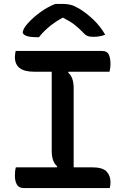

<svg xmlns="http://www.w3.org/2000/svg" viewBox="-20 -960 640 980"><path d="M540 0H102Q77 0 66.5 -17.5Q56 -35 56 -64Q56 -89 61 -106H270L272 -111Q244 -134 244 -190V-594H153Q56 -594 56 -669Q56 -677 57.5 -686Q59 -695 60 -700H499Q527 -700 535.5 -681Q544 -662 544 -633Q544 -616 539 -594H330L328 -589Q356 -566 356 -510V-106H448Q504 -106 524 -84.5Q544 -63 544 -30Q544 -22 543 -14.5Q542 -7 540 0ZM262 -940H301Q324 -940 342.5 -935Q361 -930 389 -913Q424 -891 457.5 -859Q491 -827 517 -783Q491 -772 455 -772Q436 -772 424.5 -777.5Q413 -783 402 -796Q383 -816 361.5 -833Q340 -850 303 -869H298Q253 -843 224.5 -818Q196 -793 179 -770H173Q130 -770 113 -777.5Q96 -785 96 -795Q96 -801 102 -813.5Q108 -826 123 -842Q149 -871 185.5 -897.5Q222 -924 262 -940Z"/></svg>

Font: Recursive Mn Csl St Med
Style: Regular
Weight: 500
Monospace: yes
Version: Version 1.079;hotconv 1.0.112;makeotfexe 2.5.65598; ttfautoh